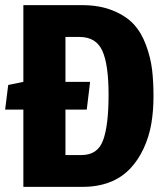

<svg xmlns="http://www.w3.org/2000/svg" viewBox="-30 -728 649 748"><path d="M61 -708H289Q358 -708 409.5 -687Q461 -666 491 -633.5Q521 -601 539 -552Q557 -503 562.5 -456.5Q568 -410 568 -353Q568 -296 559.5 -246Q551 -196 530 -150.5Q509 -105 478 -72Q410 0 291 0H61V-301H-10L2 -397L61 -409ZM280 -584H225V-409H321L308 -301H225V-124H288Q351 -124 372 -182.5Q393 -241 393 -359Q393 -477 368.5 -530.5Q344 -584 280 -584Z"/></svg>

Font: Magra
Style: Bold
Weight: 600
Designer: Viviana Monsalve
Foundry: Viviana Monsalve
Version: Version 1.001